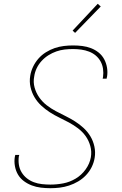

<svg xmlns="http://www.w3.org/2000/svg" viewBox="-20 -982 640 1010"><path d="M245 8Q220 8 195 5Q170 2 147.5 -6.5Q125 -15 106 -29Q87 -43 75 -63Q63 -83 58.5 -108Q54 -133 58 -157Q59 -160 59.5 -162.5Q60 -165 60 -167H81Q81 -165 80.5 -163Q80 -161 79 -159Q76 -136 79.5 -114.5Q83 -93 94 -75Q105 -57 121.5 -44Q138 -31 158 -23.5Q178 -16 200.5 -13.5Q223 -11 245 -11Q279 -11 313 -17.5Q347 -24 378 -42.5Q409 -61 430.5 -91Q452 -121 458 -155Q463 -185 455 -214Q447 -243 430.5 -266Q414 -289 391 -306.5Q368 -324 343 -337.5Q318 -351 292 -363.5Q266 -376 242 -391.5Q218 -407 197 -426.5Q176 -446 161.5 -470.5Q147 -495 140.5 -524Q134 -553 139 -583Q143 -608 154 -631Q165 -654 182 -673.5Q199 -693 221.5 -707Q244 -721 267.5 -729Q291 -737 315.5 -740Q340 -743 364 -743Q389 -743 413 -740Q437 -737 459 -728.5Q481 -720 499 -705.5Q517 -691 528 -670.5Q539 -650 543 -626Q547 -602 543 -578Q542 -575 541.5 -573Q541 -571 541 -568H520Q521 -570 521 -572.5Q521 -575 522 -577Q525 -598 522 -619.5Q519 -641 509 -659Q499 -677 483.5 -690Q468 -703 448.5 -710.5Q429 -718 407.5 -721Q386 -724 364 -724Q342 -724 320 -721.5Q298 -719 276.5 -711.5Q255 -704 235 -691.5Q215 -679 199 -661.5Q183 -644 173 -623Q163 -602 160 -580Q154 -550 162 -521.5Q170 -493 186.5 -469.5Q203 -446 225.5 -428.5Q248 -411 273.5 -397.5Q299 -384 324.5 -371.5Q350 -359 374.5 -343.5Q399 -328 420 -308.5Q441 -289 455.5 -265Q470 -241 476.5 -211.5Q483 -182 478 -152Q474 -127 462.5 -103.5Q451 -80 432.5 -60.5Q414 -41 391 -27.5Q368 -14 343.5 -6Q319 2 294.5 5Q270 8 245 8ZM375 -809 362 -821 494 -962 510 -948Z"/></svg>

Font: Iosevka Curly ThExObl
Style: Regular
Weight: 100
Width: 7
Italic angle: -9°
Monospace: yes
Designer: Belleve Invis
Foundry: Belleve Invis
Version: Version 11.1.0; ttfautohint (v1.8.3)